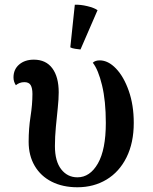

<svg xmlns="http://www.w3.org/2000/svg" viewBox="-20 -777 645 811"><path d="M307 14Q245 14 198.5 -9.5Q152 -33 126.5 -76.5Q101 -120 101 -178Q101 -234 109 -285Q117 -336 117 -380Q117 -405 109.5 -417.5Q102 -430 83 -430Q72 -430 63 -426.5Q54 -423 47 -417Q37 -432 37 -450Q37 -484 61 -504.5Q85 -525 123 -525Q174 -525 201 -488.5Q228 -452 228 -387Q228 -359 224 -321Q220 -283 216 -241Q212 -199 212 -160Q212 -96 238.5 -62Q265 -28 307 -28Q360 -28 393.5 -86.5Q427 -145 427 -258Q427 -351 411 -417Q395 -483 372 -512Q382 -522 401 -522Q437 -522 470 -487.5Q503 -453 524 -393Q545 -333 545 -258Q545 -174 514.5 -112.5Q484 -51 430 -18.5Q376 14 307 14ZM320 -568Q310 -569 297 -571Q284 -573 277 -577L296 -757Q320 -758 349 -751Q378 -744 392 -734Z"/></svg>

Font: Arima Thin SemiBold
Style: Regular
Weight: 600
Version: Version 1.100